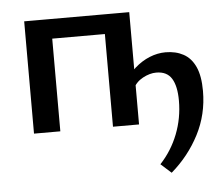

<svg xmlns="http://www.w3.org/2000/svg" viewBox="-47 -470 825 712"><g transform="rotate(-5 366.0 -114.5)"><path d="M564 189 525 154Q568 108 591 49Q614 -10 614 -75Q614 -129 596.5 -157.5Q579 -186 539 -186Q515 -186 489 -172Q463 -158 451 -132L419 -154Q439 -188 465 -211Q491 -234 520.5 -246Q550 -258 580 -258Q618 -258 646.5 -242.5Q675 -227 690.5 -193Q706 -159 706 -103Q706 -16 667.5 58.5Q629 133 564 189ZM68 0V-418H166V0ZM362 0V-418H459V0ZM115 -345V-418H413V-345Z"/></g></svg>

Font: Ysabeau Infant SemiBold
Style: Regular
Weight: 600
Designer: Christian Thalmann (Catharsis Fonts)
Version: Version 2.002; featfreeze: ss01,ss02,lnum